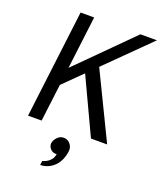

<svg xmlns="http://www.w3.org/2000/svg" viewBox="-170 -807 982 1170"><g transform="rotate(20 321.0 -221.5)"><path d="M61 0 147 -700H235L193 -358L535 -700H642L179 -242L149 0ZM469 0 294 -373 363 -435 574 0ZM233 257Q233 257 234 250Q235 243 236 236.5Q237 230 237 230Q237 230 246.5 227Q256 224 268.5 216.5Q281 209 291.5 195.5Q302 182 305 160Q304 161 301 161Q298 161 297 161Q277 161 263 144.5Q249 128 251 109Q254 88 271.5 70Q289 52 311 52Q330 52 343.5 61.5Q357 71 364 87Q371 103 368 122Q364 152 352.5 177Q341 202 323 219.5Q305 237 282 247Q259 257 233 257Z"/></g></svg>

Font: Inclusive Sans
Style: Italic
Weight: 400
Italic angle: -7°
Designer: Olivia King
Foundry: Olivia King
Version: Version 2.004